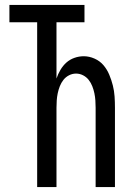

<svg xmlns="http://www.w3.org/2000/svg" viewBox="-20 -755 540 775"><path d="M130 0V-665H18V-735H321V-665H208V-438Q214 -456 224 -473Q234 -490 248 -502.5Q262 -515 280.5 -521.5Q299 -528 318 -528Q340 -528 361.5 -518.5Q383 -509 397.5 -492Q412 -475 421 -453.5Q430 -432 435.5 -410Q441 -388 442.5 -365.5Q444 -343 444 -320V0H366V-320Q366 -335 365 -349.5Q364 -364 361 -378.5Q358 -393 352.5 -407Q347 -421 338 -432.5Q329 -444 315.5 -451Q302 -458 287 -458Q272 -458 258.5 -451Q245 -444 236 -432.5Q227 -421 221.5 -407Q216 -393 213 -378.5Q210 -364 209 -349.5Q208 -335 208 -320V0Z"/></svg>

Font: Iosevka NFM
Style: Regular
Weight: 400
Monospace: yes
Designer: Belleve Invis
Foundry: Belleve Invis
Version: Version 29.0.4; ttfautohint (v1.8.4);Nerd Fonts 3.3.0